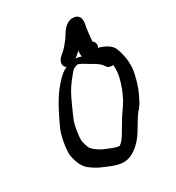

<svg xmlns="http://www.w3.org/2000/svg" viewBox="-217 -1017 1090 1192"><g transform="rotate(-30 328.0 -420.5)"><path d="M75 -323C58 -279 42 -186 50 -149C60 -101 75 -57 122 -28C143 -12 171 2 199 13L235 28C256 36 285 47 319 47C337 47 355 42 374 34C428 7 467 -42 493 -88L517 -128C529 -147 546 -178 565 -193V-195C573 -206 582 -220 590 -233V-235C616 -281 634 -330 647 -387C663 -455 654 -504 642 -550C633 -577 629 -600 595 -622C581 -631 568 -637 556 -641L542 -646H540C539 -646 536 -647 533 -647C544 -669 537 -690 522 -699C524 -725 529 -765 532 -792C534 -806 555 -862 515 -882C510 -885 507 -885 505 -886L483 -888C428 -881 407 -830 385 -798C366 -773 347 -749 325 -731L310 -718C303 -712 291 -698 288 -684C284 -667 290 -652 304 -643C260 -624 224 -579 196 -544C154 -491 103 -387 75 -324ZM161 -265C166 -299 172 -322 179 -338C186 -356 199 -386 217 -425C246 -488 258 -510 286 -548C303 -569 327 -601 337 -609C343 -614 363 -621 370 -623C390 -618 409 -605 432 -591C466 -571 497 -555 510 -534L523 -517C524 -516 535 -508 551 -508C554 -508 556 -508 561 -509C564 -483 563 -456 556 -424C544 -372 525 -327 504 -287C484 -251 456 -219 431 -174C405 -132 382 -86 360 -66C345 -53 348 -54 342 -54C336 -54 332 -55 323 -57C301 -63 282 -72 259 -81L258 -82C235 -90 218 -101 197 -117C180 -131 171 -140 165 -162C154 -198 152 -205 161 -265ZM379 -660C392 -671 404 -680 418 -694C416 -682 416 -667 419 -652C409 -656 394 -660 379 -660Z"/></g></svg>

Font: Stray Cat
Style: ExBlkObl
Weight: 1000
Version: Version 1.0